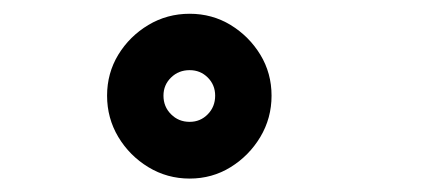

<svg xmlns="http://www.w3.org/2000/svg" viewBox="-20 -756 659 286"><path d="M262.5 -490Q229 -490 201 -507Q173 -524 156.2 -552Q139.5 -580 139.5 -613.5Q139.5 -647 156.2 -674.5Q173 -702 201 -718.8Q229 -735.5 262.5 -735.5Q296 -735.5 323.5 -718.8Q351 -702 367.8 -674.5Q384.5 -647 384.5 -613.5Q384.5 -580 367.8 -552Q351 -524 323.5 -507Q296 -490 262.5 -490ZM262.5 -574.5Q278.5 -574.5 289.5 -585.8Q300.5 -597 300.5 -613.5Q300.5 -629.5 289.5 -640.5Q278.5 -651.5 262.5 -651.5Q246 -651.5 234.8 -640.5Q223.5 -629.5 223.5 -613.5Q223.5 -597 234.8 -585.8Q246 -574.5 262.5 -574.5Z"/></svg>

Font: Sono Monospace
Style: Bold
Weight: 700
Designer: Tyler Finck
Foundry: Tyler Finck
Version: Version 2.112